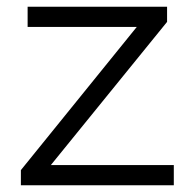

<svg xmlns="http://www.w3.org/2000/svg" viewBox="-20 -550 578 570"><path d="M496 0V-60H131L476 -485V-530H62V-470H386L42 -45V0Z"/></svg>

Font: Roundo
Style: Regular
Weight: 400
Designer: Shiva Nallaperumal
Foundry: Indian Type Foundry
Version: Version 2.000